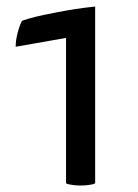

<svg xmlns="http://www.w3.org/2000/svg" viewBox="-20 -570 424 592"><path d="M183.6 -4.9Q190.4 -1 202.1 0Q212.9 2 228.5 2Q245.1 2 255.9 0Q266.6 -1 273.4 -4.9Q273.4 -186.5 273.4 -549.8Q213.9 -543.9 146.5 -530.3Q79.1 -517.6 47.9 -505.9Q40 -491.2 34.2 -467.8Q28.3 -445.3 28.3 -425.8Q80.1 -434.6 183.6 -453.1Q183.6 -340.8 183.6 -4.9Z"/></svg>

Font: cl
Style: Regular
Weight: 400
Designer: Mitja Miklavcic
Version: Version 1.0